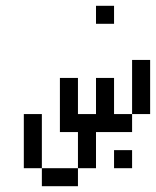

<svg xmlns="http://www.w3.org/2000/svg" viewBox="-20 -645 540 665"><path d="M437.5 -62.5V-125H375V-62.5ZM375 -562.5V-625H312.5V-562.5ZM125 -62.5V0H250V-62.5ZM125 -62.5V-250H62.5V-62.5ZM250 -62.5H312.5Q312.5 -62.5 312.5 -187.5H437.5V-250H375Q375 -250 375 -375H312.5Q312.5 -375 312.5 -250H250Q250 -250 250 -375H187.5V-187.5H250Q250 -187.5 250 -62.5ZM437.5 -250H500V-437.5H437.5Z"/></svg>

Font: CalcUnifontExMono
Style: Regular
Weight: 500
Version: Version 15.0.06